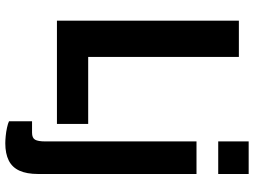

<svg xmlns="http://www.w3.org/2000/svg" viewBox="-137 -627 959 725"><g transform="rotate(90 342.5 -264.5)"><path d="M58 0V-687H195V-118H448V0ZM514 -609V-724H637V-609ZM521 195Q510 195 494 193.5Q478 192 462 188.5Q446 185 438 181V94H481Q501 94 507.5 82.5Q514 71 514 44V-527H637V71Q637 114 624.5 141.5Q612 169 586 182Q560 195 521 195Z"/></g></svg>

Font: Archivo Condensed
Style: Bold
Weight: 700
Width: 3
Designer: Hector Gatti
Foundry: Omnibus-Type
Version: Version 2.001